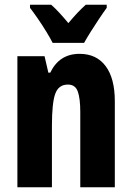

<svg xmlns="http://www.w3.org/2000/svg" viewBox="-20 -786 554 806"><path d="M314 -560Q385 -560 423.5 -508.5Q462 -457 462 -361V0H317V-316Q317 -373 306.5 -402Q296 -431 265 -431Q226 -431 212 -392.5Q198 -354 198 -258V0H53V-550H167L183 -481H191Q229 -560 314 -560ZM201 -606Q192 -624 175 -652Q158 -680 139 -707.5Q120 -735 106 -753V-766H195Q211 -752 229 -732.5Q247 -713 267 -689Q288 -714 305.5 -732.5Q323 -751 340 -766H428V-753Q414 -734 396 -707Q378 -680 361 -653Q344 -626 333 -606Z"/></svg>

Font: Noto Sans Lao ExtraCondensed ExtraBold
Style: Regular
Weight: 800
Width: 2
Designer: Monotype Design Team
Foundry: Monotype Imaging Inc.
Version: Version 2.003; ttfautohint (v1.8.4.7-5d5b)